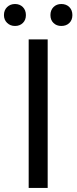

<svg xmlns="http://www.w3.org/2000/svg" viewBox="-42 -928 378 948"><path d="M99.6 0V-733.4H193.4V0ZM-22.5 -853.5Q-22.5 -877.9 -6.8 -893.1Q8.8 -908.2 32.2 -908.2Q55.7 -908.2 70.8 -893.1Q85.9 -877.9 85.9 -853.5Q85.9 -829.1 70.8 -814.5Q55.7 -799.8 32.2 -799.8Q8.8 -799.8 -6.8 -814.9Q-22.5 -830.1 -22.5 -853.5ZM260.7 -799.8Q237.3 -799.8 222.2 -814.5Q207 -829.1 207 -853.5Q207 -877.9 222.2 -893.1Q237.3 -908.2 260.7 -908.2Q285.2 -908.2 300.3 -893.1Q315.4 -877.9 315.4 -853.5Q315.4 -829.1 300.3 -814.5Q285.2 -799.8 260.7 -799.8Z"/></svg>

Font: GenYoGothic TW TTF Regular
Style: Regular
Weight: 400
Version: Version 1.300